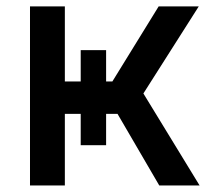

<svg xmlns="http://www.w3.org/2000/svg" viewBox="-20 -565 639 585"><path d="M71.4 0V-545.5H177.6V-316.8H322.4L463.4 -545.5H585.6L416.9 -280.2L588.1 0H465.2L338.1 -218H177.6V0ZM225.9 -412.3H303.3V-122.5H225.9Z"/></svg>

Font: InterMG Medium
Style: Regular
Weight: 500
Designer: Rasmus Andersson
Foundry: rsms
Version: Version 3.019;December 26, 2023;FontCreator 15.0.0.2955 64-b